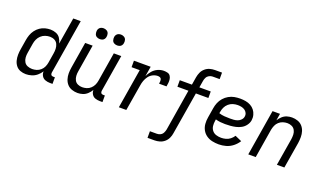

<svg xmlns="http://www.w3.org/2000/svg" viewBox="-89 -1311 3489 2080"><g transform="rotate(20 1656.0 -271.5)"><path d="M197 8Q230 8 263 -2Q296 -12 323.5 -35Q351 -58 369 -87Q367 -59 381 -35Q395 -11 421 -1.5Q447 8 476 8H506V-68H489Q478 -68 469.5 -72Q461 -76 458.5 -85.5Q456 -95 457 -105L561 -735H475L424 -427Q417 -459 399.5 -486Q382 -513 351 -525.5Q320 -538 286 -538Q255 -538 224 -530Q193 -522 165.5 -503Q138 -484 118 -457Q98 -430 87.5 -400Q77 -370 72 -339L54 -229Q48 -195 47.5 -161.5Q47 -128 55 -96.5Q63 -65 82.5 -40Q102 -15 132.5 -3.5Q163 8 197 8ZM242 -68Q215 -68 189.5 -78Q164 -88 150.5 -111Q137 -134 135 -161.5Q133 -189 138 -217L156 -327Q160 -353 171.5 -379Q183 -405 204.5 -425Q226 -445 253 -454Q280 -463 307 -463Q336 -463 360 -450.5Q384 -438 395.5 -413.5Q407 -389 408 -360.5Q409 -332 404 -304L386 -194Q382 -169 371 -144.5Q360 -120 339 -101.5Q318 -83 293 -75.5Q268 -68 243 -68Z M793 8Q823 8 852.5 -1.5Q882 -11 905.5 -33Q929 -55 945 -82Q944 -55 958.5 -32Q973 -9 998.5 -0.5Q1024 8 1052 8H1082V-68H1065Q1054 -68 1045.5 -72Q1037 -76 1034.5 -85.5Q1032 -95 1033 -105L1103 -530H1017L962 -194Q958 -169 947 -145Q936 -121 915.5 -102Q895 -83 869.5 -75.5Q844 -68 819 -68Q792 -68 768 -79Q744 -90 732 -113Q720 -136 718.5 -163Q717 -190 722 -217L773 -530H687L638 -229Q632 -194 632 -160Q632 -126 642 -94Q652 -62 673.5 -38Q695 -14 727 -3Q759 8 793 8ZM1021 -623Q1035 -623 1048.5 -627.5Q1062 -632 1071 -644Q1080 -656 1082 -670Q1086 -690 1080.5 -709Q1075 -728 1058 -738Q1041 -748 1021 -748Q1007 -748 993.5 -743Q980 -738 971 -726Q962 -714 960 -700Q957 -680 962.5 -661Q968 -642 984.5 -632.5Q1001 -623 1021 -623ZM821 -623Q835 -623 848.5 -627.5Q862 -632 871 -644Q880 -656 882 -670Q886 -690 880.5 -709Q875 -728 858 -738Q841 -748 821 -748Q807 -748 793.5 -743Q780 -738 771 -726Q762 -714 760 -700Q757 -680 762.5 -661Q768 -642 784.5 -632.5Q801 -623 821 -623Z M1268 0H1354L1404 -300Q1408 -329 1418 -357Q1428 -385 1446.5 -410Q1465 -435 1493 -449Q1521 -463 1550 -463Q1563 -463 1575 -458Q1587 -453 1590.5 -440.5Q1594 -428 1593 -415Q1592 -402 1590 -389H1676Q1680 -411 1682 -432.5Q1684 -454 1681 -474.5Q1678 -495 1666.5 -511.5Q1655 -528 1634 -533Q1613 -538 1592 -538Q1557 -538 1522.5 -522.5Q1488 -507 1463 -477.5Q1438 -448 1423 -415L1442 -530H1249V-455H1343Z M1673 205H1754Q1783 205 1812.5 196.5Q1842 188 1866 167.5Q1890 147 1903 119Q1916 91 1920 62L2001 -426H2145V-501H2014L2027 -580Q2030 -600 2040 -619.5Q2050 -639 2069.5 -649.5Q2089 -660 2109 -660H2190V-735H2109Q2080 -735 2051 -727Q2022 -719 1997.5 -698Q1973 -677 1960.5 -649Q1948 -621 1943 -592L1928 -501H1788V-426H1915L1837 50Q1833 70 1823 89.5Q1813 109 1793.5 119Q1774 129 1754 129H1673Z M2421 8Q2462 8 2503.5 -3.5Q2545 -15 2580.5 -43Q2616 -71 2639 -108L2562 -142Q2547 -118 2524 -100Q2501 -82 2474 -75Q2447 -68 2421 -68Q2391 -68 2363.5 -76.5Q2336 -85 2318 -107Q2300 -129 2296.5 -158Q2293 -187 2298 -217L2301 -236Q2327 -228 2355 -225Q2383 -222 2411 -222Q2442 -222 2472.5 -224.5Q2503 -227 2534 -234Q2565 -241 2594 -257Q2623 -273 2643 -300.5Q2663 -328 2668 -358Q2673 -390 2665 -420.5Q2657 -451 2638.5 -474.5Q2620 -498 2593.5 -512.5Q2567 -527 2536 -532.5Q2505 -538 2473 -538Q2440 -538 2406.5 -532Q2373 -526 2341.5 -508Q2310 -490 2286.5 -463Q2263 -436 2250 -404Q2237 -372 2232 -339L2214 -229Q2207 -190 2210 -152Q2213 -114 2230.5 -82Q2248 -50 2278 -29Q2308 -8 2345 0Q2382 8 2421 8ZM2441 -297Q2408 -297 2375.5 -299.5Q2343 -302 2313 -312L2316 -327Q2320 -354 2332 -380.5Q2344 -407 2367 -427Q2390 -447 2417.5 -455Q2445 -463 2472 -463Q2494 -463 2515 -458.5Q2536 -454 2553 -442.5Q2570 -431 2579 -412Q2588 -393 2584 -371Q2581 -350 2564.5 -332.5Q2548 -315 2526.5 -307.5Q2505 -300 2484 -298.5Q2463 -297 2441 -297Z M2760 0H2846L2901 -336Q2906 -361 2916.5 -385.5Q2927 -410 2947.5 -428.5Q2968 -447 2993.5 -455Q3019 -463 3044 -463Q3071 -463 3095 -452Q3119 -441 3131.5 -418Q3144 -395 3145 -368Q3146 -341 3142 -314L3090 0H3176L3226 -301Q3231 -336 3231 -370.5Q3231 -405 3221 -436.5Q3211 -468 3189.5 -492Q3168 -516 3136 -527Q3104 -538 3070 -538Q3041 -538 3012 -529Q2983 -520 2959.5 -498.5Q2936 -477 2920 -451L2933 -530H2847Z"/></g></svg>

Font: Iosevka Sparkle
Style: Italic
Weight: 400
Italic angle: -9°
Designer: Belleve Invis
Foundry: Belleve Invis
Version: Version 4.5.0; ttfautohint (v1.8.3)